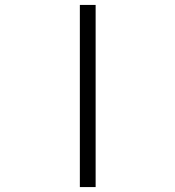

<svg xmlns="http://www.w3.org/2000/svg" viewBox="-20 -759 712 779"><path d="M304 0H368V-739H304Z"/></svg>

Font: Involve
Style: Regular
Weight: 400
Designer: Stefan Peev
Foundry: Context Ltd.
Version: Version 1.001